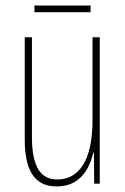

<svg xmlns="http://www.w3.org/2000/svg" viewBox="-20 -661 450 691"><path d="M306 -641H104V-617H306ZM339 -527H313V-228C313 -82 263 -15 186 -15C127 -15 95 -60 95 -167V-527H69V-159C69 -45 106 10 184 10C269 10 302 -54 316 -112H318L319 0H339Z"/></svg>

Font: Noto Sans Bengali ExtraCondensed Thin
Style: Regular
Weight: 100
Width: 2
Designer: Joana Ranito - Universal Thirst; Jelle Bosma - Monotype Design Team
Foundry: Universal Thirst ehf.
Version: Version 3.000